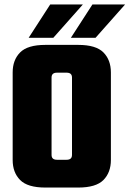

<svg xmlns="http://www.w3.org/2000/svg" viewBox="-20 -844 583 864"><path d="M299 -674 396 -824H543L410 -674ZM109 -674 206 -824H353L220 -674ZM304 -374V-495Q304 -506 298 -511.5Q292 -517 279 -517H246V-642H332Q412 -642 445.5 -608Q479 -574 479 -518V-374ZM304 -147V-387H479V-124Q479 -68 445.5 -34Q412 0 332 0H246V-125H279Q292 -125 298 -130.5Q304 -136 304 -147ZM212 -495V-374H37V-518Q37 -574 70.5 -608Q104 -642 184 -642H270V-517H237Q224 -517 218 -511.5Q212 -506 212 -495ZM212 -387V-147Q212 -136 218 -130.5Q224 -125 237 -125H270V0H184Q104 0 70.5 -34Q37 -68 37 -124V-387Z"/></svg>

Font: Teko Variable Light
Style: Regular
Weight: 300
Designer: Manushi Parikh, Jonny Pinhorn
Foundry: Indian Type Foundry
Version: Version 3.000